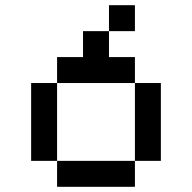

<svg xmlns="http://www.w3.org/2000/svg" viewBox="-20 -720 740 740"><path d="M500 -500H400V-600H300V-500H200V-400H500ZM100 -100H200V-400H100ZM200 0H500V-100H200ZM400 -600H500V-700H400ZM500 -100H600V-400H500Z"/></svg>

Font: FT88
Style: Regular
Weight: 400
Designer: Ange Degheest & Mandy Elbé
Foundry: Velvetyne Type Foundry
Version: Version 1.000;FEAKit 1.0